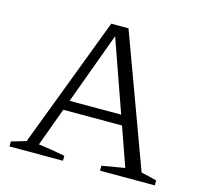

<svg xmlns="http://www.w3.org/2000/svg" viewBox="-96 -754 904 860"><g transform="rotate(15 355.5 -324.5)"><path d="M621 -40Q639 -36 657 -32Q675 -28 693 -23V0H439V-23L545 -41L340 -623H357L144 -43Q176 -39 206 -34Q236 -29 267 -23V0H19V-23L87 -43L317 -649H397ZM189 -221V-267H515V-221Z"/></g></svg>

Font: Piazzolla 24pt Light
Style: Regular
Weight: 300
Designer: Juan Pablo del Peral
Foundry: Huerta Tipografica
Version: Version 2.005